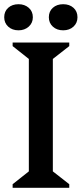

<svg xmlns="http://www.w3.org/2000/svg" viewBox="-31 -892 388 912"><path d="M29 0V-17L106 -78V-612L29 -673V-690H298V-673L220 -612V-78L298 -17V0ZM57 -748Q27 -748 8 -765.5Q-11 -783 -11 -810Q-11 -838 8 -855Q27 -872 57 -872Q86 -872 105.5 -855Q125 -838 125 -810Q125 -783 105.5 -765.5Q86 -748 57 -748ZM269 -748Q239 -748 220 -765.5Q201 -783 201 -810Q201 -838 220 -855Q239 -872 269 -872Q299 -872 318 -855Q337 -838 337 -810Q337 -783 318 -765.5Q299 -748 269 -748Z"/></svg>

Font: Platypi Light
Style: Regular
Weight: 400
Version: Version 1.200